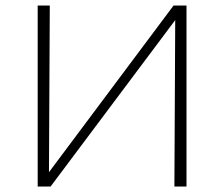

<svg xmlns="http://www.w3.org/2000/svg" viewBox="-20 -678 815 698"><path d="M658 -658V0H614L617 -605L164 0H117V-658H161L158 -52L611 -658Z"/></svg>

Font: EauTestSC Light
Style: Regular
Weight: 300
Designer: Christian Thalmann (Catharsis Fonts)
Version: Version 0.001;PS 000.001;hotconv 1.0.88;makeotf.lib2.5.64775